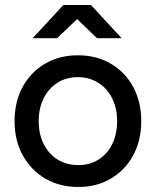

<svg xmlns="http://www.w3.org/2000/svg" viewBox="-20 -732 620 764"><path d="M292 12Q217 12 160 -21.5Q103 -55 70.5 -114Q38 -173 38 -250Q38 -327 70 -386Q102 -445 159 -478.5Q216 -512 290 -512Q364 -512 421 -478.5Q478 -445 510 -386Q542 -327 542 -250Q542 -173 510 -114Q478 -55 421.5 -21.5Q365 12 292 12ZM292 -75Q337 -75 372 -97Q407 -119 426.5 -158.5Q446 -198 446 -250Q446 -302 426 -341.5Q406 -381 370.5 -403Q335 -425 290 -425Q244 -425 209 -403Q174 -381 154 -341.5Q134 -302 134 -250Q134 -198 154 -158.5Q174 -119 209.5 -97Q245 -75 292 -75ZM110 -580 232 -712H342L464 -580H366L287 -656L207 -580Z"/></svg>

Font: Figtree Medium
Style: Regular
Weight: 500
Designer: Erik Kennedy
Foundry: Erik Kennedy
Version: Version 2.001; ttfautohint (v1.8.4.7-5d5b);gftools[0.9.27]